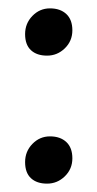

<svg xmlns="http://www.w3.org/2000/svg" viewBox="-20 -433 233 459"><path d="M92.5 6Q68 6 54 -7Q40 -20 40 -45.5Q40 -71 57.5 -89Q75 -107 99.5 -107Q124 -107 138.5 -93.5Q153 -80 153 -54.5Q153 -29 135 -11.5Q117 6 92.5 6ZM92.5 -300Q68 -300 54 -313Q40 -326 40 -351.5Q40 -377 57.5 -395Q75 -413 99.5 -413Q124 -413 138.5 -399.5Q153 -386 153 -360.5Q153 -335 135 -317.5Q117 -300 92.5 -300Z"/></svg>

Font: Macondo Swash Caps
Style: Regular
Weight: 400
Designer: John Vargas Beltran
Foundry: John Vargas Beltran
Version: Version 2.001